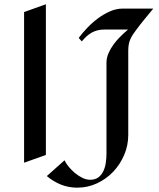

<svg xmlns="http://www.w3.org/2000/svg" viewBox="-20 -740 737 891"><path d="M192.9 -21 91.8 15.1V-684.1L192.9 -720.2ZM691.4 -700.2Q671.4 -675.8 651.6 -651.9Q631.8 -627.9 613.3 -603Q603.5 -590.3 596.4 -579.3Q589.4 -568.4 584.5 -557.1Q579.6 -545.9 577.4 -533.2Q575.2 -520.5 575.2 -504.9V-113.8Q575.2 -65.4 556.4 -21.2Q537.6 22.9 505.4 56.9Q473.1 90.8 430.2 110.8Q387.2 130.9 338.4 130.9Q298.3 130.9 262.9 116.7Q227.5 102.5 197.3 77.1L279.3 3.9Q286.6 19 299.8 34.9Q313 50.8 329.1 64Q345.2 77.1 363 85.7Q380.9 94.2 398.4 94.2Q422.4 94.2 437.3 82.5Q452.1 70.8 460.2 53Q468.3 35.2 471.2 13.9Q474.1 -7.3 474.1 -25.9V-448.2Q474.1 -471.2 483.6 -493.2Q493.2 -515.1 507.8 -534.9Q522.5 -554.7 540 -571.8Q557.6 -588.9 574.2 -603H466.3Q447.8 -603 433.1 -599.4Q418.5 -595.7 406 -588.9Q393.6 -582 382.3 -571.8Q371.1 -561.5 359.4 -547.9L345.2 -564Q361.8 -586.4 384.8 -610.6Q407.7 -634.8 434.3 -654.5Q460.9 -674.3 490.5 -687.3Q520 -700.2 550.3 -700.2Z"/></svg>

Font: Redressed
Style: Regular
Weight: 400
Designer: Astigmatic (AOETI)
Foundry: Astigmatic (AOETI)
Version: Version 1.000